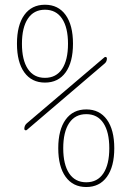

<svg xmlns="http://www.w3.org/2000/svg" viewBox="-20 -750 540 790"><path d="M80.1 -219.7Q80.1 -233.4 89.8 -242.2L410.2 -514.6Q413.1 -516.6 416.5 -515.1Q419.9 -513.7 419.9 -509.8Q419.9 -496.1 410.2 -488.3L89.8 -214.8Q86.9 -212.9 83.5 -214.4Q80.1 -215.8 80.1 -219.7ZM235.4 -673.3Q210.9 -710 165 -710Q119.1 -710 94.7 -673.3Q70.3 -636.7 70.3 -569.8Q70.3 -502.9 94.7 -466.3Q119.1 -429.7 165 -429.7Q210.9 -429.7 235.4 -466.3Q259.8 -502.9 259.8 -569.8Q259.8 -636.7 235.4 -673.3ZM250 -452.1Q219.7 -410.2 165 -410.2Q110.4 -410.2 80.1 -452.1Q49.8 -494.1 49.8 -570.3Q49.8 -646.5 80.1 -688.5Q110.4 -730.5 165 -730.5Q219.7 -730.5 250 -688.5Q280.3 -646.5 280.3 -570.3Q280.3 -494.1 250 -452.1ZM264.6 -36.6Q289.1 0 335 0Q380.9 0 405.3 -36.6Q429.7 -73.2 429.7 -140.1Q429.7 -207 405.3 -243.7Q380.9 -280.3 335 -280.3Q289.1 -280.3 264.6 -243.7Q240.2 -207 240.2 -140.1Q240.2 -73.2 264.6 -36.6ZM250 -257.8Q280.3 -299.8 335 -299.8Q389.6 -299.8 419.9 -257.8Q450.2 -215.8 450.2 -140.1Q450.2 -64.5 419.9 -22.5Q389.6 19.5 335 19.5Q280.3 19.5 250 -22.5Q219.7 -64.5 219.7 -140.1Q219.7 -215.8 250 -257.8Z"/></svg>

Font: Rounded-X Mgen+ 2m thin
Style: Regular
Weight: 100
Designer: [Source Han Sans]
Ryoko NISHIZUKA  (kana & ideographs); Paul D. Hunt (Latin, Greek & Cyrillic); Wenlong ZHANG  (bopomofo
Version: Version 1.059.20150602